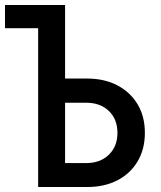

<svg xmlns="http://www.w3.org/2000/svg" viewBox="-25 -750 645 770"><path d="M128 0V-637H-5V-730H236V-435H324Q394 -435 446 -407.5Q498 -380 527 -331.5Q556 -283 556 -217Q556 -152 527 -103Q498 -54 446 -27Q394 0 324 0ZM236 -96H321Q377 -96 411.5 -129.5Q446 -163 446 -217Q446 -272 411.5 -305Q377 -338 321 -338H236Z"/></svg>

Font: JetBrains Mono NL SemiBold
Style: Regular
Weight: 600
Designer: Philipp Nurullin, Konstantin Bulenkov
Foundry: JetBrains
Version: Version 2.304; ttfautohint (v1.8.4.7-5d5b)